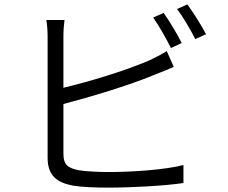

<svg xmlns="http://www.w3.org/2000/svg" viewBox="-20 -838 1040 875"><path d="M726 -779 678 -758C705 -720 739 -660 759 -619L808 -642C788 -683 751 -743 726 -779ZM834 -818 787 -797C815 -760 848 -703 870 -660L919 -682C900 -719 861 -781 834 -818ZM274 -747H191C195 -725 197 -695 197 -671C197 -619 197 -212 197 -119C197 -39 238 -6 313 8C355 15 414 17 472 17C581 17 731 9 816 -4V-86C733 -64 581 -54 475 -54C425 -54 372 -57 340 -62C291 -72 269 -85 269 -138V-364C391 -396 566 -448 681 -496C711 -507 745 -522 772 -533L740 -605C714 -589 685 -574 656 -561C549 -515 387 -466 269 -438V-671C269 -698 271 -725 274 -747Z"/></svg>

Font: Noto Sans CJK HK DemiLight
Style: Regular
Weight: 350
Designer: Ryoko NISHIZUKA 西塚涼子 (kana, bopomofo & ideographs); Paul D. Hunt (Latin, Greek & Cyrillic); Sandoll Communications 산돌커뮤니
Foundry: Adobe
Version: Version 2.004;hotconv 1.0.118;makeotfexe 2.5.65603